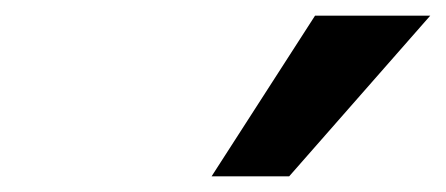

<svg xmlns="http://www.w3.org/2000/svg" viewBox="-20 -780 569 245"><path d="M250 -555 382 -760H529L349 -555Z"/></svg>

Font: Nunito Sans 12pt ExtraBold
Style: Italic
Weight: 800
Italic angle: -9°
Designer: Vernon Adams
Foundry: Vernon Adams
Version: Version 3.101;gftools[0.9.27]